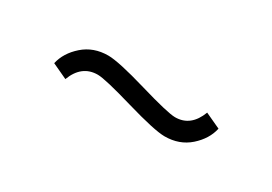

<svg xmlns="http://www.w3.org/2000/svg" viewBox="-12 -441 597 421"><g transform="rotate(30 286.5 -231.0)"><path d="M95.2 -203.1Q101.6 -231.9 127.2 -254.4Q152.8 -276.9 189.9 -276.9Q215.8 -276.9 290.5 -254.9Q365.2 -232.9 383.8 -232.9Q423.3 -232.9 439.9 -276.9L479 -258.8Q472.7 -230 447.3 -207.5Q421.9 -185.1 384.8 -185.1Q359.4 -185.1 284.4 -207Q209.5 -229 190.9 -229Q150.4 -229 133.8 -185.1Z"/></g></svg>

Font: Dihjauti
Style: Regular
Weight: 400
Designer: T. Christopher White
Version: Version 3.0.0